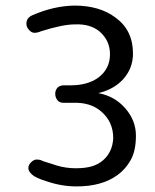

<svg xmlns="http://www.w3.org/2000/svg" viewBox="-20 -652 551 681"><path d="M231 -349.4Q289.7 -349.4 327.6 -375.9Q370.1 -406.9 370.1 -459.8Q370.1 -508 333.3 -540.2Q300 -567.8 246 -565.5Q202.3 -565.5 126.4 -541.4Q112.6 -535.6 102.3 -535.6Q92 -535.6 82.8 -546Q73.6 -556.3 73.6 -567.8Q73.6 -588.5 94.3 -597.7Q170.1 -631 243.7 -632.2Q333.3 -632.2 389.7 -589.7Q451.7 -544.8 451.7 -462.1Q451.7 -409.2 416.1 -370.1Q382.8 -334.5 328.7 -321.8Q388.5 -310.3 425.3 -266.7Q462.1 -224.1 462.1 -170.7Q462.1 -117.2 443.7 -84.5Q425.3 -51.7 396.6 -31Q341.4 9.2 251.7 9.2Q197.7 9.2 144.8 -9.2Q106.9 -20.7 93.7 -32.8Q80.5 -44.8 80.5 -55.7Q80.5 -66.7 90.2 -76.4Q100 -86.2 110.3 -86.2Q120.7 -86.2 127.6 -82.8Q134.5 -79.3 148.9 -75.3Q163.2 -71.3 179.3 -65.5Q213.8 -55.2 248.3 -55.2Q282.8 -55.2 305.7 -62.1Q328.7 -69 344.8 -82.8Q379.3 -112.6 381.6 -162.1Q381.6 -220.7 337.9 -257.5Q300 -289.7 237.9 -287.4H204.6Q190.8 -287.4 183.3 -297.1Q175.9 -306.9 175.9 -319.5Q175.9 -331 182.8 -339.7Q189.7 -348.3 204.6 -349.4Z"/></svg>

Font: Mallanna
Style: Regular
Weight: 400
Designer: Purushoth Kumar Guthula
Foundry: Andhrapradesh Society for Knowledge Networks
Version: Version 1.0.4; ttfautohint (vUNKNOWN) -l 7 -r 28 -G 50 -x 13